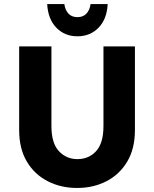

<svg xmlns="http://www.w3.org/2000/svg" viewBox="-20 -920 764 952"><path d="M75 -275V-690H235V-295Q235 -210 272 -170.5Q309 -131 364 -131Q420 -131 456.5 -170.5Q493 -210 493 -295V-690H649V-275Q649 -183 611 -119Q573 -55 508 -21.5Q443 12 362 12Q282 12 216.5 -21.5Q151 -55 113 -119Q75 -183 75 -275ZM214 -900H299Q303 -870 319.5 -852.5Q336 -835 364 -835Q392 -835 408.5 -852.5Q425 -870 429 -900H514Q510 -825 468.5 -782.5Q427 -740 364 -740Q301 -740 259.5 -782.5Q218 -825 214 -900Z"/></svg>

Font: Radio Canada
Style: Bold
Weight: 700
Designer: Charles Daoud, Etienne Aubert Bonn, Alexandre Saumier Demers, Jacques Le Bailly
Foundry: Radio-Canada
Version: Version 2.104; ttfautohint (v1.8.4.7-5d5b);gftools[0.9.28.de